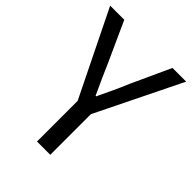

<svg xmlns="http://www.w3.org/2000/svg" viewBox="-210 -842 952 952"><g transform="rotate(45 265.5 -366.5)"><path d="M219 -285 -1 -733H98L192 -526Q210 -485 227 -446.5Q244 -408 264 -366H268Q288 -408 306 -446.5Q324 -485 341 -526L436 -733H532L312 -285V0H219Z"/></g></svg>

Font: SpoqaHanSans-Regular
Style: Regular
Weight: 400
Designer: [Spoqa Han Sans] Dong-huui Kim \uAE40 \uB3D9 \uD718  Younghwa Kang \uAC15 \uC601 \uD654  [Noto Sans] Ryoko NISHIZUKA \u8
Foundry: Spoqa (http://www.spoqa-han-sans.com)
Version: Version 2.000